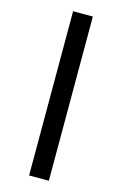

<svg xmlns="http://www.w3.org/2000/svg" viewBox="-134 -818 645 1014"><g transform="rotate(15 188.0 -311.0)"><path d="M134 138V-760H242V138Z"/></g></svg>

Font: IBM Plex Sans KR SemiBold
Style: Regular
Weight: 600
Designer: Mike Abbink; Paul van der Laan; Pieter van Rosmalen; Wujin Sim; Chorong Kim; Dohee Lee;
Foundry: Sandoll Inc.
Version: Version 1.000